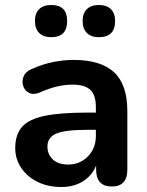

<svg xmlns="http://www.w3.org/2000/svg" viewBox="-20 -739 590 769"><path d="M376 -590Q345 -590 328 -607Q311 -624 311 -655Q311 -686 328 -702.5Q345 -719 376 -719Q407 -719 424 -702.5Q441 -686 441 -655Q441 -590 376 -590ZM185 -590Q154 -590 137 -607Q120 -624 120 -655Q120 -686 137 -702.5Q154 -719 185 -719Q249 -719 249 -655Q249 -590 185 -590ZM226 10Q172 10 130.5 -10.5Q89 -31 65 -66.5Q41 -102 41 -146Q41 -200 68.5 -231Q96 -262 159 -275Q222 -288 328 -288H364V-310Q364 -358 342 -379Q320 -400 270 -400Q240 -400 208 -392.5Q176 -385 138 -368Q113 -358 95.5 -367.5Q78 -377 72.5 -396Q67 -415 75 -434Q83 -453 108 -463Q153 -483 195 -491Q237 -499 274 -499Q384 -499 437 -449.5Q490 -400 490 -294V-60Q490 8 428 8Q365 8 365 -60V-76Q349 -36 312.5 -13Q276 10 226 10ZM364 -219H329Q241 -219 205.5 -204Q170 -189 170 -152Q170 -121 191.5 -100.5Q213 -80 253 -80Q300 -80 332 -112.5Q364 -145 364 -195Z"/></svg>

Font: Chiron GoRound TC SB
Style: Regular
Weight: 500
Designer: Ryoko NISHIZUKA 西塚涼子 (kana, bopomofo & ideographs); Paul D. Hunt (Latin, Greek & Cyrillic); Sandoll Communications 산돌커뮤니
Foundry: Adobe
Version: Version 1.000;hotconv 1.1.1;makeotfexe 2.6.0